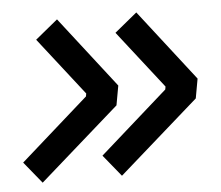

<svg xmlns="http://www.w3.org/2000/svg" viewBox="-42 -548 670 583"><g transform="rotate(-5 293.0 -257.0)"><path d="M65.4 -12.2 11.7 -78.1 219.2 -261.7 220.7 -270.5 83.5 -446.3 151.9 -502.4 319.8 -286.1 309.1 -226.6ZM307.1 -12.2 253.4 -78.1 460.9 -261.7 462.4 -270.5 325.2 -446.3 393.6 -502.4 561.5 -286.1 550.8 -226.6Z"/></g></svg>

Font: Cascadia Code
Style: Italic
Weight: 400
Italic angle: -10°
Designer: Aaron Bell
Foundry: Saja Typeworks
Version: Version 2407.024